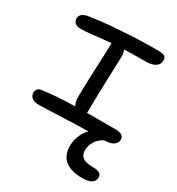

<svg xmlns="http://www.w3.org/2000/svg" viewBox="-196 -776 1001 1085"><g transform="rotate(30 304.0 -233.5)"><path d="M85 -49.8Q55.7 -49.8 40.3 -62Q24.9 -74.2 24.9 -94.2Q24.9 -127 62 -130.9Q158.2 -143.6 268.1 -145Q255.9 -170.4 255.9 -198.2Q255.9 -266.6 261.5 -384.8Q267.1 -502.9 267.1 -544.9V-557.1Q227.5 -554.2 167 -547.1Q106.4 -540 74.2 -540Q51.3 -540 38.6 -551Q25.9 -562 25.9 -580.1Q25.9 -595.7 38.1 -607.2Q50.3 -618.7 75.2 -623Q156.7 -636.7 278.3 -644.8Q399.9 -652.8 513.2 -652.8Q545.9 -652.8 558.3 -645.8Q570.8 -638.7 570.8 -620.1Q570.8 -592.8 549.1 -578.4Q527.3 -564 486.8 -564Q424.3 -564 346.2 -562Q355 -543.9 355 -520Q355 -498 350.1 -374.8Q345.2 -251.5 345.2 -158.2Q345.2 -156.2 344.7 -152.3Q344.2 -148.4 344.2 -147H523.9Q559.1 -147 572.5 -137.7Q585.9 -128.4 585.9 -110.8Q585.9 -88.9 565.4 -75Q544.9 -61 505.9 -61Q474.1 -44.9 457 -17.1Q439.9 10.7 439.9 43Q439.9 72.8 460 87.4Q480 102.1 527.8 102.1Q584 102.1 584 136.2Q584 186 505.9 186Q429.7 186 391.8 154.3Q354 122.6 354 63Q354 28.3 367.2 -4.2Q380.4 -36.6 403.8 -60.1Q324.2 -59.1 217 -54.4Q109.9 -49.8 85 -49.8Z"/></g></svg>

Font: Shantell Sans Irregular Bouncy
Style: Regular
Weight: 400
Designer: Stephen Nixon, Anya Danilova, Shantell Martin
Foundry: Arrow Type
Version: Version 1.006;[9816181b4]